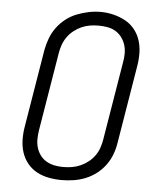

<svg xmlns="http://www.w3.org/2000/svg" viewBox="-53 -792 707 847"><g transform="rotate(5 300.0 -369.0)"><path d="M251 8Q222 8 193.5 2.5Q165 -3 141 -16Q117 -29 99.5 -50.5Q82 -72 73.5 -98.5Q65 -125 64.5 -154.5Q64 -184 69 -213L126 -558Q131 -584 140.5 -609.5Q150 -635 166.5 -657.5Q183 -680 205.5 -697.5Q228 -715 253.5 -725Q279 -735 305.5 -740.5Q332 -746 358 -746Q388 -746 416 -739Q444 -732 468 -719Q492 -706 509.5 -684.5Q527 -663 535.5 -636.5Q544 -610 544.5 -580.5Q545 -551 540 -522L483 -177Q479 -151 469.5 -125.5Q460 -100 443.5 -77.5Q427 -55 404 -37.5Q381 -20 355.5 -10Q330 0 303.5 4Q277 8 251 8ZM252 -50Q272 -50 291 -53Q310 -56 328.5 -64Q347 -72 363 -84.5Q379 -97 391 -113.5Q403 -130 409.5 -149Q416 -168 419 -187L476 -532Q480 -552 480 -572Q480 -592 474.5 -610Q469 -628 457.5 -643.5Q446 -659 430 -668.5Q414 -678 394.5 -681.5Q375 -685 355 -685Q336 -685 317 -682Q298 -679 280 -671Q262 -663 245.5 -650Q229 -637 217.5 -620.5Q206 -604 199.5 -585.5Q193 -567 190 -548L133 -203Q130 -184 129.5 -164Q129 -144 134.5 -125.5Q140 -107 151 -92Q162 -77 178 -67.5Q194 -58 213 -54Q232 -50 252 -50Z"/></g></svg>

Font: Iosevka Slab LtExObl
Style: Regular
Weight: 300
Width: 7
Italic angle: -9°
Monospace: yes
Designer: Belleve Invis
Foundry: Belleve Invis
Version: Version 11.1.0; ttfautohint (v1.8.3)